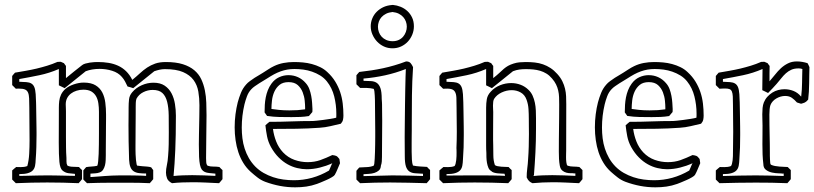

<svg xmlns="http://www.w3.org/2000/svg" viewBox="-20 -742 3363 793"><path d="M30.3 -0.5V-38.1Q34.2 -42 38.3 -45.2Q42.5 -48.3 46.9 -52.2Q51.3 -52.2 55.9 -52Q60.5 -51.8 65.4 -51.8Q72.3 -51.8 79.3 -52.7Q86.4 -53.7 92.8 -56.2Q99.1 -79.1 100.6 -106.9Q102.1 -134.8 102.1 -162.1Q102.1 -199.2 101.6 -231.2Q101.1 -263.2 101.1 -297.9Q101.1 -320.8 100.3 -335.9Q99.6 -351.1 95.7 -359.9Q91.8 -368.7 83.3 -372.3Q74.7 -376 59.1 -376Q55.7 -376 52.5 -376Q49.3 -376 45.4 -375.5L30.3 -390.6V-428.2Q33.2 -432.1 36.1 -435.3Q39.1 -438.5 42 -441.9Q64.9 -445.8 87.2 -449.7Q109.4 -453.6 131.1 -458.7Q152.8 -463.9 174.6 -470.5Q196.3 -477.1 217.3 -486.3Q220.7 -486.3 224.1 -486.6Q227.5 -486.8 231 -486.8L244.1 -481Q246.6 -478 248.3 -475.1Q250 -472.2 252.4 -469.7V-419.4Q269 -433.1 285.6 -446.5Q302.2 -460 319.3 -473.1Q324.2 -477.1 332.8 -479.5Q341.3 -481.9 350.8 -483.4Q360.4 -484.9 369.4 -485.4Q378.4 -485.8 384.8 -485.8Q407.2 -485.8 428.2 -482.4Q449.2 -479 467.5 -470.7Q485.8 -462.4 500.7 -448Q515.6 -433.6 526.4 -412.1Q543.9 -426.3 558.1 -439.5Q572.3 -452.6 587.6 -462.9Q603 -473.1 621.3 -479.5Q639.6 -485.8 665 -485.8Q706.5 -485.8 735.1 -476.8Q763.7 -467.8 782.5 -451.9Q801.3 -436 811.3 -414.6Q821.3 -393.1 826.2 -368.7Q831.1 -344.2 832 -318.1Q833 -292 833 -266.1Q833 -220.2 832 -177Q831.1 -133.8 831.1 -88.9Q831.1 -80.6 831.8 -71.5Q832.5 -62.5 837.4 -57.6Q848.6 -53.7 861.6 -54Q874.5 -54.2 886.2 -52.2Q892.1 -45.4 898.9 -39.6V-2Q895 2.4 891.8 6.6Q888.7 10.7 884.8 14.6Q857.4 13.2 830.3 12Q803.2 10.7 775.4 10.7Q753.9 10.7 732.9 11.5Q711.9 12.2 690.4 14.6Q674.3 6.3 669.9 -5.6Q665.5 -17.6 665.5 -29.3Q665.5 -43.5 669.2 -59.8Q672.9 -76.2 674.3 -98.1Q676.3 -122.1 676.8 -146Q677.2 -169.9 677.2 -193.8Q677.2 -232.9 676.8 -265.4Q676.3 -297.9 670.4 -321.3Q664.6 -344.7 650.9 -357.7Q637.2 -370.6 610.4 -370.6Q590.3 -370.6 571.8 -361.3Q553.2 -352.1 543.5 -334Q541 -325.7 540.8 -316.9Q540.5 -308.1 540.5 -299.8Q540.5 -294.9 540.5 -281Q540.5 -267.1 540.3 -248.8Q540 -230.5 540 -210Q540 -189.5 539.8 -171.6Q539.6 -153.8 539.6 -141.1Q539.6 -128.4 539.6 -125Q539.6 -117.2 540 -105.2Q540.5 -93.3 541.5 -82.3Q542.5 -71.3 544.2 -63.5Q545.9 -55.7 548.8 -55.7Q546.4 -58.1 544.9 -61Q545.9 -58.1 552.7 -57.1Q559.6 -56.2 568.6 -55.4Q577.6 -54.7 587.6 -54Q597.7 -53.2 604.5 -50.8Q606.9 -47.9 608.6 -44.9Q610.4 -42 612.8 -39.6V-2Q608.9 2.4 605.7 6.6Q602.5 10.7 598.6 14.6Q557.6 12.7 517.3 12.7Q477.1 12.7 435.5 12.7Q411.6 12.7 387.7 13.2Q363.8 13.7 339.4 14.6L324.2 -0.5V-38.1Q327.1 -42 330.1 -45.2Q333 -48.3 335.9 -51.8Q347.2 -53.7 358.2 -54.2Q369.1 -54.7 380.9 -57.1L382.3 -58.6Q384.3 -63.5 385.5 -75.9Q386.7 -88.4 387.5 -106.4Q388.2 -124.5 388.4 -146.2Q388.7 -168 388.7 -191.2Q388.7 -214.4 388.7 -237.3Q388.7 -260.3 388.7 -280.3Q388.7 -298.8 386.2 -315.4Q383.8 -332 376.7 -344.5Q369.6 -356.9 357.2 -364.3Q344.7 -371.6 324.2 -371.6Q309.6 -371.6 296.4 -367.4Q283.2 -363.3 273.2 -355.7Q263.2 -348.1 257.3 -336.9Q251.5 -325.7 251.5 -311Q251.5 -303.7 252 -296.4Q252.4 -289.1 252.4 -283.2V-176.3Q252.4 -154.3 252.7 -133.1Q252.9 -111.8 254.4 -90.3Q254.9 -82.5 254.6 -74Q254.4 -65.4 258.3 -58.6V-58.1Q268.1 -53.2 281.5 -53.2Q294.9 -53.2 306.2 -52.2Q312 -45.4 318.8 -39.6V-2Q314.9 2.4 311.8 6.6Q308.6 10.7 304.7 14.6Q240.2 11.7 175.3 11.7Q110.8 11.7 45.4 14.6ZM64.5 -15.6Q71.8 -15.6 84.2 -15.9Q96.7 -16.1 112.1 -16.6Q127.4 -17.1 144.5 -17.3Q161.6 -17.6 178.7 -17.6Q190.4 -17.6 207.8 -17.3Q225.1 -17.1 241.9 -16.6Q258.8 -16.1 272.5 -15.9Q286.1 -15.6 289.6 -15.6V-23.9Q276.4 -24.9 262.9 -26.6Q249.5 -28.3 238.3 -37.6Q228 -45.9 225.3 -73.5Q222.7 -101.1 222.7 -153.3Q222.7 -178.7 222.9 -210.4Q223.1 -242.2 223.1 -281.7V-297.4Q223.1 -310.5 224.6 -324.5Q226.1 -338.4 232.2 -351.3Q238.3 -364.3 250.7 -375.2Q263.2 -386.2 284.7 -393.6Q294.9 -397 304.9 -398.9Q314.9 -400.9 325.7 -400.9Q356.4 -400.9 374.8 -389.6Q393.1 -378.4 402.6 -359.9Q412.1 -341.3 415 -317.6Q418 -293.9 418 -269Q418 -263.7 418 -250.7Q418 -237.8 417.7 -220.9Q417.5 -204.1 417.5 -185.3Q417.5 -166.5 417.2 -149.7Q417 -132.8 417 -119.6Q417 -106.4 417 -101.1Q417 -91.8 416.5 -80.6Q416 -69.3 413.6 -59.3Q411.1 -49.3 406 -41.3Q400.9 -33.2 391.6 -29.8Q382.3 -26.4 372.6 -26.1Q362.8 -25.9 353.5 -24.9V-10.7Q371.1 -11.7 385.7 -12.9Q400.4 -14.2 414.3 -15.1Q428.2 -16.1 442.9 -16.8Q457.5 -17.6 475.1 -17.6Q486.3 -17.6 502.4 -17.6Q518.6 -17.6 534.4 -17.3Q550.3 -17.1 563.7 -16.6Q577.1 -16.1 583.5 -15.6V-25.4Q566.4 -25.4 553.5 -27.1Q540.5 -28.8 531.7 -34.9Q522.9 -41 518.6 -52.2Q514.2 -63.5 513.2 -82.5Q511.7 -124 511.2 -158.2Q510.7 -192.4 510.7 -224.1Q510.7 -243.2 511 -261.5Q511.2 -279.8 511.2 -298.3Q511.2 -314.9 512.9 -331.3Q514.6 -347.7 525.9 -360.8Q541.5 -379.4 565.2 -389.9Q588.9 -400.4 613.8 -400.4Q642.1 -400.4 660.2 -388.2Q678.2 -376 688.5 -356.4Q698.7 -336.9 702.6 -312.5Q706.5 -288.1 706.5 -264.2Q706.5 -221.2 705.8 -186.5Q705.1 -151.9 703.9 -122.1Q702.6 -92.3 700.9 -66.4Q699.2 -40.5 696.8 -15.1Q715.8 -17.1 735.1 -17.8Q754.4 -18.6 773.9 -18.6Q798.3 -18.6 822 -17.6Q845.7 -16.6 869.6 -15.6V-24.9Q855 -26.4 844.2 -27.3Q833.5 -28.3 825.9 -31.7Q818.4 -35.2 813.5 -41.7Q808.6 -48.3 805.9 -61.3Q803.2 -74.2 802.2 -94.5Q801.3 -114.7 801.3 -145Q801.3 -169.4 801.8 -187.3Q802.2 -205.1 802.5 -222.7Q802.7 -240.2 803.2 -260Q803.7 -279.8 803.7 -307.6Q803.7 -336.9 799.1 -364Q794.4 -391.1 779.3 -411.6Q764.2 -432.1 736.1 -444.3Q708 -456.5 661.1 -456.5Q649.9 -456.5 639.2 -454.1Q628.4 -451.7 617.2 -447.8Q595.2 -430.2 573.7 -412.8Q552.2 -395.5 530.3 -377.9Q524.4 -379.9 518.6 -381.6Q512.7 -383.3 506.8 -384.8Q502 -395 496.6 -405.3Q491.2 -415.5 483.4 -424.3Q468.3 -441.9 443.1 -449.7Q418 -457.5 391.6 -457.5Q376 -457.5 361.3 -455.1Q346.7 -452.6 334 -447.8Q312 -430.2 290.5 -412.8Q269 -395.5 247.1 -377.9Q241.2 -380.9 235.1 -383.8Q229 -386.7 223.1 -389.6V-457Q183.6 -439.9 142.8 -431.4Q102.1 -422.9 59.6 -415.5V-404.3Q76.7 -403.8 89.1 -402.8Q101.6 -401.9 109.6 -397Q117.7 -392.1 121.8 -382.1Q126 -372.1 127.4 -353L128.9 -319.3Q128.9 -318.4 129.2 -308.1Q129.4 -297.9 129.6 -283Q129.9 -268.1 130.1 -251.2Q130.4 -234.4 130.6 -219.5Q130.9 -204.6 130.9 -194.6Q130.9 -184.6 130.9 -183.6Q130.9 -158.7 130.1 -133.5Q129.4 -108.4 127.4 -83.5Q127 -68.8 124.8 -57.4Q122.6 -45.9 115.5 -38.3Q108.4 -30.8 95.2 -26.9Q82 -22.9 59.6 -22.9V-15.6Z M1240.2 -298.3Q1240.2 -308.6 1238.5 -326.2Q1236.8 -343.8 1230.2 -360.8Q1223.6 -377.9 1210 -390.4Q1196.3 -402.8 1171.9 -402.8Q1148.4 -402.8 1134.5 -391.4Q1120.6 -379.9 1113 -363Q1105.5 -346.2 1103.3 -326.9Q1101.1 -307.6 1101.1 -292Q1112.8 -290 1132.3 -288.1Q1151.9 -286.1 1174.8 -286.1Q1195.3 -286.1 1209.2 -287.1Q1223.1 -288.1 1240.2 -290.5ZM1255.9 -262.7Q1238.3 -259.8 1220.2 -259Q1202.1 -258.3 1184.1 -258.3Q1158.7 -258.3 1133.5 -258.8Q1108.4 -259.3 1083 -263.2L1072.8 -277.8Q1072.8 -293.5 1073.7 -309.1Q1074.7 -324.7 1077.6 -339.8Q1080.6 -355 1086.2 -369.4Q1091.8 -383.8 1101.1 -396.5Q1114.3 -414.6 1132.8 -423.1Q1151.4 -431.6 1171.4 -431.6Q1192.4 -431.6 1210.7 -423.3Q1229 -415 1242.7 -398.9Q1252.4 -388.2 1257.6 -374.3Q1262.7 -360.4 1265.4 -345.9Q1268.1 -331.5 1269 -317.6Q1270 -303.7 1270.5 -292Q1270.5 -288.1 1270.3 -282.2Q1270 -276.4 1269.5 -276.4Q1269.5 -280.3 1270 -282.2V-279.3ZM1384.3 -67.9Q1378.9 -55.7 1374 -43.5Q1369.1 -31.2 1362.8 -20Q1360.4 -15.6 1350.3 -9.8Q1340.3 -3.9 1328.1 1.5Q1315.9 6.8 1304.7 11.5Q1293.5 16.1 1289.1 17.6Q1267.1 25.4 1244.9 28.6Q1222.7 31.7 1199.2 31.7Q1167.5 31.7 1136.5 25.9Q1105.5 20 1075.2 8.8Q1057.6 2 1043.7 -8.8Q1029.8 -19.5 1015.6 -32.2Q997.6 -48.3 984.9 -69.1Q972.2 -89.8 964.4 -113.5Q956.5 -137.2 952.9 -163.3Q949.2 -189.5 949.2 -215.8Q949.2 -243.7 952.6 -270Q956.1 -296.4 961.9 -319.3Q967.3 -339.4 975.1 -358.6Q982.9 -377.9 997.1 -393.6Q1002.4 -399.9 1012 -407Q1021.5 -414.1 1031.7 -420.7Q1042 -427.2 1051.5 -432.6Q1061 -438 1065.9 -441.4Q1077.1 -448.2 1088.1 -455.6Q1099.1 -462.9 1111.3 -468.8Q1130.4 -478 1151.1 -481.9Q1171.9 -485.8 1193.8 -485.8Q1212.4 -485.8 1231.2 -484.1Q1250 -482.4 1268.1 -477.5Q1286.1 -472.7 1302.7 -464.6Q1319.3 -456.5 1332.5 -443.8Q1352.1 -425.8 1364.7 -405Q1377.4 -384.3 1385 -361.6Q1392.6 -338.9 1395.5 -314.5Q1398.4 -290 1398.4 -264.6Q1398.4 -255.9 1396.7 -247.6Q1395 -239.3 1387.7 -231Q1366.2 -226.1 1344.5 -220.9Q1322.8 -215.8 1300.8 -214.4Q1252.4 -210.9 1204.1 -210.2Q1155.8 -209.5 1107.4 -209.5Q1110.8 -183.1 1120.6 -158Q1130.4 -132.8 1148.9 -112.8Q1169.4 -91.3 1196 -81.8Q1222.7 -72.3 1250.5 -72.3Q1278.8 -72.3 1303 -80.8Q1327.1 -89.4 1352.5 -101.6Q1357.9 -100.6 1361.6 -100.1Q1365.2 -99.6 1368.4 -98.1Q1371.6 -96.7 1374.5 -93.8Q1377.4 -90.8 1381.8 -85.4ZM1348.6 -65.9Q1329.1 -57.1 1301.5 -50Q1273.9 -43 1247.1 -43Q1228 -43 1207.5 -47.9Q1187 -52.7 1167.7 -63.5Q1148.4 -74.2 1130.9 -91.8Q1113.3 -109.4 1099.1 -134.8Q1087.4 -156.2 1083 -178.7Q1078.6 -201.2 1076.2 -224.6Q1080.1 -228.5 1084.2 -231.7Q1088.4 -234.9 1092.8 -238.8Q1137.7 -238.8 1182.4 -240.5Q1227.1 -242.2 1272 -242.2Q1274.9 -242.2 1286.9 -243.4Q1298.8 -244.6 1314.2 -246.6Q1329.6 -248.5 1344.7 -251Q1359.9 -253.4 1368.7 -255.9Q1369.1 -262.2 1369.1 -264.4Q1369.1 -266.6 1369.1 -273.4Q1369.1 -308.6 1360.4 -343.8Q1351.6 -378.9 1330.1 -405.8Q1318.4 -420.4 1302.5 -430.2Q1286.6 -439.9 1269 -446Q1251.5 -452.1 1232.7 -454.6Q1213.9 -457 1196.3 -457Q1180.7 -457 1166.7 -454.6Q1152.8 -452.1 1139.2 -447.3Q1125.5 -442.4 1111.8 -435.1Q1098.1 -427.7 1082.5 -417.5Q1076.7 -413.6 1068.1 -408.7Q1059.6 -403.8 1050.5 -397.9Q1041.5 -392.1 1032.7 -386Q1023.9 -379.9 1018.1 -373.5Q1006.3 -361.3 1000 -344.2Q993.7 -327.1 989.7 -311Q978.5 -263.7 978.5 -214.8Q978.5 -192.9 981.2 -170.9Q983.9 -148.9 990.5 -128.4Q997.1 -107.9 1007.8 -89.1Q1018.6 -70.3 1034.2 -54.2Q1049.8 -38.6 1068.6 -27.8Q1087.4 -17.1 1107.9 -10.3Q1128.4 -3.4 1150.4 -0.5Q1172.4 2.4 1193.8 2.4Q1271 2.4 1338.9 -37.6Q1341.3 -43 1342.8 -46.4Q1344.2 -49.8 1345.7 -53.2Q1347.2 -56.6 1348.6 -60.1Q1350.1 -63.5 1352.5 -68.8Z M1452.1 -0.5V-36.6Q1455.1 -40.5 1458 -43.7Q1460.9 -46.9 1463.9 -50.3Q1478 -51.3 1493.9 -51.8Q1509.8 -52.2 1523.4 -57.6L1524.9 -62Q1525.4 -63.5 1525.9 -64.5Q1525.9 -63.5 1525.1 -60.8Q1524.4 -58.1 1523.4 -58.1Q1524.9 -58.1 1525.9 -65.7Q1526.9 -73.2 1527.6 -85.7Q1528.3 -98.1 1528.8 -113.8Q1529.3 -129.4 1529.5 -145.5Q1529.8 -161.6 1529.8 -176.5Q1529.8 -191.4 1529.8 -202.1Q1529.8 -229.5 1529.3 -255.1Q1528.8 -280.8 1528.8 -309.1Q1528.8 -318.4 1528.6 -328.4Q1528.3 -338.4 1527.8 -347.7Q1527.3 -356.9 1526.4 -364.3Q1525.4 -371.6 1523.4 -375Q1509.8 -378.4 1495.6 -378.7Q1481.4 -378.9 1467.3 -378.9L1452.1 -394V-431.2Q1455.1 -435.1 1458 -438.2Q1460.9 -441.4 1463.9 -444.8Q1489.7 -447.8 1514.2 -451.4Q1538.6 -455.1 1562.3 -460.2Q1585.9 -465.3 1609.4 -472.2Q1632.8 -479 1657.2 -488.3Q1669.9 -488.3 1675.8 -481.4Q1681.6 -474.6 1686 -464.8Q1682.1 -405.8 1681.4 -348.6Q1680.7 -291.5 1680.7 -232.9Q1680.7 -217.8 1680.7 -205.8Q1680.7 -193.8 1680.4 -181.2Q1680.2 -168.5 1680.2 -152.8Q1680.2 -137.2 1680.2 -115.2Q1680.2 -98.6 1681.2 -82.8Q1682.1 -66.9 1685.5 -58.6Q1686.5 -58.6 1686.5 -58.1Q1700.7 -55.2 1715.1 -54.4Q1729.5 -53.7 1743.7 -52.7Q1749.5 -45.9 1756.3 -40V-2Q1752.4 2.4 1749.3 6.6Q1746.1 10.7 1742.2 14.6Q1704.6 13.7 1667 12.7Q1629.4 11.7 1591.3 11.7Q1529.8 11.7 1467.3 14.6ZM1600.1 -17.6Q1632.3 -17.6 1663.8 -16.8Q1695.3 -16.1 1727.1 -15.1V-24.4Q1708.5 -25.4 1694.3 -26.4Q1680.2 -27.3 1670.7 -33.9Q1661.1 -40.5 1656.5 -54.9Q1651.9 -69.3 1651.9 -97.2Q1651.9 -117.2 1651.6 -136.7Q1651.4 -156.2 1651.4 -175.8Q1651.4 -181.6 1651.6 -202.1Q1651.9 -222.7 1652.1 -250.7Q1652.3 -278.8 1652.8 -311Q1653.3 -343.3 1653.8 -372.6Q1654.3 -401.9 1655 -424.8Q1655.8 -447.8 1656.2 -457Q1613.8 -440.4 1570.3 -430.9Q1526.9 -421.4 1481.4 -417.5V-408.2Q1498.5 -407.7 1512.5 -407Q1526.4 -406.2 1536.1 -399.7Q1545.9 -393.1 1551.3 -377.9Q1556.6 -362.8 1556.6 -333Q1556.6 -329.6 1557.1 -326.2Q1557.6 -322.8 1557.6 -318.8Q1557.6 -319.8 1557.9 -311Q1558.1 -302.2 1558.1 -290Q1558.1 -277.8 1558.3 -264.9Q1558.6 -252 1558.6 -243.7Q1558.6 -205.6 1558.1 -168.5Q1557.6 -131.3 1557.6 -93.8Q1557.6 -84.5 1556.9 -75.2Q1556.2 -65.9 1553.2 -58.1Q1552.7 -44.9 1544.9 -38.1Q1537.1 -31.2 1526.1 -27.8Q1515.1 -24.4 1502.9 -23.9Q1490.7 -23.4 1481.4 -22.5V-14.6ZM1602.5 -721.7Q1619.1 -720.2 1634.8 -713.9Q1650.4 -707.5 1662.6 -696.3Q1674.8 -685.1 1682.1 -669.4Q1689.5 -653.8 1689.5 -633.3Q1689.5 -615.7 1682.9 -599.4Q1676.3 -583 1664.6 -570.3Q1652.8 -557.6 1636.5 -550Q1620.1 -542.5 1601.1 -542.5Q1582 -542.5 1565.7 -550Q1549.3 -557.6 1537.4 -570.3Q1525.4 -583 1518.3 -599.4Q1511.2 -615.7 1511.2 -633.3Q1511.2 -650.4 1517.6 -665.8Q1523.9 -681.2 1535.4 -692.9Q1546.9 -704.6 1562.7 -712.2Q1578.6 -719.7 1597.7 -721.2ZM1601.1 -692.4Q1585.9 -690.9 1574.7 -685.3Q1563.5 -679.7 1555.9 -671.4Q1548.3 -663.1 1544.7 -652.6Q1541 -642.1 1541 -631.3Q1541 -620.1 1544.9 -609.4Q1548.8 -598.6 1556.4 -590.3Q1564 -582 1575.4 -576.9Q1586.9 -571.8 1601.6 -571.8Q1615.7 -571.8 1626.7 -576.9Q1637.7 -582 1645 -590.6Q1652.3 -599.1 1656.2 -609.9Q1660.2 -620.6 1660.2 -631.8Q1660.2 -642.6 1656.5 -652.8Q1652.8 -663.1 1645.5 -671.4Q1638.2 -679.7 1627.2 -685.3Q1616.2 -690.9 1601.1 -692.4Z M2385.7 -39.6V-2Q2381.8 2.4 2378.7 6.6Q2375.5 10.7 2371.6 14.6Q2344.2 13.2 2317.1 12Q2290 10.7 2262.2 10.7Q2241.2 10.7 2220.5 11.7Q2199.7 12.7 2179.2 14.6Q2175.3 12.7 2172.1 11Q2168.9 9.3 2166.3 6.8Q2163.6 4.4 2160.9 0.7Q2158.2 -2.9 2155.3 -9.3Q2155.3 -27.8 2157.7 -46.4Q2160.2 -64.9 2161.1 -83.5Q2163.1 -109.9 2163.8 -136.2Q2164.6 -162.6 2164.6 -189Q2164.6 -204.6 2164.3 -220Q2164.1 -235.4 2164.1 -251Q2164.1 -271.5 2162.8 -291.5Q2161.6 -311.5 2154.8 -330.1Q2147.5 -350.6 2130.6 -360.1Q2113.8 -369.6 2093.3 -369.6Q2072.3 -369.6 2052 -360.1Q2031.7 -350.6 2021 -334Q2018.1 -329.6 2017.1 -321.8Q2016.1 -314 2016.1 -305.7Q2016.1 -297.9 2016.6 -290.8Q2017.1 -283.7 2017.1 -279.3Q2017.1 -257.3 2016.8 -234.1Q2016.6 -210.9 2016.6 -187.5Q2016.6 -175.8 2016.6 -164.3Q2016.6 -152.8 2017.1 -141.6Q2017.6 -122.1 2017.6 -100.6Q2017.6 -79.1 2023.9 -60.5Q2027.3 -57.1 2034.7 -55.7Q2042 -54.2 2050.8 -53.5Q2059.6 -52.7 2067.6 -52.7Q2075.7 -52.7 2080.6 -52.2Q2086.4 -45.4 2093.3 -39.6V-2Q2089.4 2.4 2086.2 6.6Q2083 10.7 2079.1 14.6Q2010.3 11.7 1940.9 11.7Q1875.5 11.7 1810.1 14.6L1794.9 -0.5V-38.1Q1798.8 -42 1803 -45.2Q1807.1 -48.3 1811.5 -52.2Q1815.9 -52.2 1820.6 -52Q1825.2 -51.8 1830.1 -51.8Q1836.9 -51.8 1844 -52.7Q1851.1 -53.7 1857.4 -56.2Q1859.9 -59.1 1861.6 -65.7Q1863.3 -72.3 1864.3 -80.3Q1865.2 -88.4 1865.5 -96.9Q1865.7 -105.5 1865.7 -112.8Q1865.7 -119.6 1865.5 -124.5Q1865.2 -129.4 1865.2 -130.4Q1866.7 -164.1 1866.7 -197.8Q1866.7 -223.6 1866.2 -247.6Q1865.7 -271.5 1865.7 -297.9Q1865.7 -322.8 1865 -338.4Q1864.3 -354 1859.1 -362.8Q1854 -371.6 1842.8 -374.3Q1831.5 -377 1810.1 -375.5L1794.9 -390.6V-428.2Q1797.9 -432.1 1800.8 -435.3Q1803.7 -438.5 1806.6 -441.9Q1829.6 -445.8 1851.8 -449.7Q1874 -453.6 1895.8 -458.7Q1917.5 -463.9 1939.2 -470.5Q1960.9 -477.1 1981.9 -486.3Q1985.4 -486.3 1988.8 -486.6Q1992.2 -486.8 1995.6 -486.8L2008.8 -481Q2011.2 -478 2012.9 -475.1Q2014.6 -472.2 2017.1 -469.7V-419.4Q2033.2 -432.1 2043 -441.4Q2052.7 -450.7 2061 -457.8Q2069.3 -464.8 2078.4 -470Q2087.4 -475.1 2101.1 -479.5Q2113.3 -483.4 2125.7 -484.6Q2138.2 -485.8 2150.9 -485.8Q2170.9 -485.8 2188.7 -483.9Q2206.5 -481.9 2222.7 -476.3Q2238.8 -470.7 2253.4 -461.2Q2268.1 -451.7 2281.7 -436.5Q2295.4 -421.4 2302.7 -406.2Q2310.1 -391.1 2313.7 -375.7Q2317.4 -360.4 2318.1 -344.5Q2318.8 -328.6 2318.8 -311.5Q2318.8 -262.7 2318.6 -214.8Q2318.4 -167 2318.4 -119.6Q2318.4 -114.3 2318.1 -107.4Q2317.9 -100.6 2317.9 -92.8Q2317.9 -88.4 2318.1 -82.8Q2318.4 -77.1 2319.1 -71.8Q2319.8 -66.4 2321 -62.5Q2322.3 -58.6 2324.7 -57.6Q2330.1 -55.7 2336.2 -54.9Q2342.3 -54.2 2348.4 -54Q2354.5 -53.7 2360.8 -53.5Q2367.2 -53.2 2373 -52.2ZM2350.6 -25.9Q2346.2 -26.9 2337.4 -26.6Q2328.6 -26.4 2319.3 -28.8Q2310.1 -31.2 2302.2 -37.8Q2294.4 -44.4 2292 -58.1Q2289.6 -71.3 2288.8 -85.7Q2288.1 -100.1 2288.1 -115.7Q2288.1 -143.6 2288.3 -165.8Q2288.6 -188 2288.8 -210Q2289.1 -231.9 2289.3 -255.6Q2289.6 -279.3 2289.6 -310.1Q2289.6 -326.2 2289.1 -340.3Q2288.6 -354.5 2285.6 -367.7Q2282.7 -380.9 2276.6 -393.3Q2270.5 -405.8 2259.8 -418Q2249 -430.7 2236.6 -438.2Q2224.1 -445.8 2210.7 -449.7Q2197.3 -453.6 2182.6 -455.1Q2168 -456.5 2151.9 -456.5Q2138.2 -456.5 2125.2 -454.8Q2112.3 -453.1 2098.6 -447.8Q2076.7 -430.2 2055.2 -412.8Q2033.7 -395.5 2011.7 -377.9Q2005.9 -380.9 1999.8 -383.8Q1993.7 -386.7 1987.8 -389.6V-457Q1948.2 -439.9 1907.5 -431.4Q1866.7 -422.9 1824.2 -415.5V-404.3Q1841.3 -403.8 1853.8 -402.8Q1866.2 -401.9 1874.3 -397Q1882.3 -392.1 1886.5 -382.1Q1890.6 -372.1 1892.1 -353L1893.6 -319.3Q1893.6 -318.4 1893.8 -308.1Q1894 -297.9 1894.3 -283Q1894.5 -268.1 1894.8 -251.2Q1895 -234.4 1895.3 -219.5Q1895.5 -204.6 1895.5 -194.6Q1895.5 -184.6 1895.5 -183.6Q1895.5 -158.7 1894.8 -133.5Q1894 -108.4 1892.1 -83.5Q1891.6 -68.8 1889.4 -57.4Q1887.2 -45.9 1880.1 -38.3Q1873 -30.8 1859.9 -26.9Q1846.7 -22.9 1824.2 -22.9V-17.1Q1827.1 -17.1 1842 -17.1Q1856.9 -17.1 1876.2 -17.3Q1895.5 -17.6 1915.3 -17.6Q1935.1 -17.6 1947.8 -17.6Q1960.4 -17.6 1977.8 -17.6Q1995.1 -17.6 2012.5 -17.3Q2029.8 -17.1 2044.4 -16.6Q2059.1 -16.1 2065.9 -15.6L2064 -24.4Q2058.1 -24.9 2050.5 -25.1Q2043 -25.4 2035.2 -26.1Q2027.3 -26.9 2020 -29.1Q2012.7 -31.2 2008.3 -36.1Q2001 -40 1997.1 -49.3Q1993.2 -58.6 1991.2 -70.1Q1989.3 -81.5 1989 -92.5Q1988.8 -103.5 1988.8 -110.4Q1988.3 -118.2 1988 -125.5Q1987.8 -132.8 1987.8 -140.1V-277.8V-297.4Q1987.8 -315.9 1990.7 -332.8Q1993.7 -349.6 2007.3 -363.8Q2022.9 -380.9 2045.2 -389.9Q2067.4 -398.9 2091.3 -398.9Q2111.8 -398.9 2130.4 -391.8Q2148.9 -384.8 2163.1 -370.6Q2173.8 -360.4 2179.9 -346.7Q2186 -333 2189.2 -317.6Q2192.4 -302.2 2193.1 -285.6Q2193.8 -269 2193.8 -252.9V-221.7V-210Q2193.8 -159.7 2191.4 -112.3Q2189 -64.9 2185.1 -16.1Q2185.5 -17.6 2185.5 -19V-22.9V-21.5Q2185.5 -18.6 2184.8 -18.6Q2184.1 -18.6 2184.1 -15.6Q2181.6 -17.6 2182.4 -16.8Q2183.1 -16.1 2184.1 -15.1Q2203.1 -17.1 2222.4 -17.8Q2241.7 -18.6 2261.2 -18.6Q2285.2 -18.6 2308.8 -17.6Q2332.5 -16.6 2356.4 -15.6V-25.9Z M2728 -298.3Q2728 -308.6 2726.3 -326.2Q2724.6 -343.8 2718 -360.8Q2711.4 -377.9 2697.8 -390.4Q2684.1 -402.8 2659.7 -402.8Q2636.2 -402.8 2622.3 -391.4Q2608.4 -379.9 2600.8 -363Q2593.3 -346.2 2591.1 -326.9Q2588.9 -307.6 2588.9 -292Q2600.6 -290 2620.1 -288.1Q2639.6 -286.1 2662.6 -286.1Q2683.1 -286.1 2697 -287.1Q2710.9 -288.1 2728 -290.5ZM2743.7 -262.7Q2726.1 -259.8 2708 -259Q2689.9 -258.3 2671.9 -258.3Q2646.5 -258.3 2621.3 -258.8Q2596.2 -259.3 2570.8 -263.2L2560.5 -277.8Q2560.5 -293.5 2561.5 -309.1Q2562.5 -324.7 2565.4 -339.8Q2568.4 -355 2574 -369.4Q2579.6 -383.8 2588.9 -396.5Q2602.1 -414.6 2620.6 -423.1Q2639.2 -431.6 2659.2 -431.6Q2680.2 -431.6 2698.5 -423.3Q2716.8 -415 2730.5 -398.9Q2740.2 -388.2 2745.4 -374.3Q2750.5 -360.4 2753.2 -345.9Q2755.9 -331.5 2756.8 -317.6Q2757.8 -303.7 2758.3 -292Q2758.3 -288.1 2758.1 -282.2Q2757.8 -276.4 2757.3 -276.4Q2757.3 -280.3 2757.8 -282.2V-279.3ZM2872.1 -67.9Q2866.7 -55.7 2861.8 -43.5Q2856.9 -31.2 2850.6 -20Q2848.1 -15.6 2838.1 -9.8Q2828.1 -3.9 2815.9 1.5Q2803.7 6.8 2792.5 11.5Q2781.2 16.1 2776.9 17.6Q2754.9 25.4 2732.7 28.6Q2710.4 31.7 2687 31.7Q2655.3 31.7 2624.3 25.9Q2593.3 20 2563 8.8Q2545.4 2 2531.5 -8.8Q2517.6 -19.5 2503.4 -32.2Q2485.4 -48.3 2472.7 -69.1Q2460 -89.8 2452.1 -113.5Q2444.3 -137.2 2440.7 -163.3Q2437 -189.5 2437 -215.8Q2437 -243.7 2440.4 -270Q2443.8 -296.4 2449.7 -319.3Q2455.1 -339.4 2462.9 -358.6Q2470.7 -377.9 2484.9 -393.6Q2490.2 -399.9 2499.8 -407Q2509.3 -414.1 2519.5 -420.7Q2529.8 -427.2 2539.3 -432.6Q2548.8 -438 2553.7 -441.4Q2564.9 -448.2 2575.9 -455.6Q2586.9 -462.9 2599.1 -468.8Q2618.2 -478 2638.9 -481.9Q2659.7 -485.8 2681.6 -485.8Q2700.2 -485.8 2719 -484.1Q2737.8 -482.4 2755.9 -477.5Q2773.9 -472.7 2790.5 -464.6Q2807.1 -456.5 2820.3 -443.8Q2839.8 -425.8 2852.5 -405Q2865.2 -384.3 2872.8 -361.6Q2880.4 -338.9 2883.3 -314.5Q2886.2 -290 2886.2 -264.6Q2886.2 -255.9 2884.5 -247.6Q2882.8 -239.3 2875.5 -231Q2854 -226.1 2832.3 -220.9Q2810.5 -215.8 2788.6 -214.4Q2740.2 -210.9 2691.9 -210.2Q2643.6 -209.5 2595.2 -209.5Q2598.6 -183.1 2608.4 -158Q2618.2 -132.8 2636.7 -112.8Q2657.2 -91.3 2683.8 -81.8Q2710.4 -72.3 2738.3 -72.3Q2766.6 -72.3 2790.8 -80.8Q2814.9 -89.4 2840.3 -101.6Q2845.7 -100.6 2849.4 -100.1Q2853 -99.6 2856.2 -98.1Q2859.4 -96.7 2862.3 -93.8Q2865.2 -90.8 2869.6 -85.4ZM2836.4 -65.9Q2816.9 -57.1 2789.3 -50Q2761.7 -43 2734.9 -43Q2715.8 -43 2695.3 -47.9Q2674.8 -52.7 2655.5 -63.5Q2636.2 -74.2 2618.7 -91.8Q2601.1 -109.4 2586.9 -134.8Q2575.2 -156.2 2570.8 -178.7Q2566.4 -201.2 2564 -224.6Q2567.9 -228.5 2572 -231.7Q2576.2 -234.9 2580.6 -238.8Q2625.5 -238.8 2670.2 -240.5Q2714.8 -242.2 2759.8 -242.2Q2762.7 -242.2 2774.7 -243.4Q2786.6 -244.6 2802 -246.6Q2817.4 -248.5 2832.5 -251Q2847.7 -253.4 2856.4 -255.9Q2856.9 -262.2 2856.9 -264.4Q2856.9 -266.6 2856.9 -273.4Q2856.9 -308.6 2848.1 -343.8Q2839.4 -378.9 2817.9 -405.8Q2806.2 -420.4 2790.3 -430.2Q2774.4 -439.9 2756.8 -446Q2739.3 -452.1 2720.5 -454.6Q2701.7 -457 2684.1 -457Q2668.5 -457 2654.5 -454.6Q2640.6 -452.1 2627 -447.3Q2613.3 -442.4 2599.6 -435.1Q2585.9 -427.7 2570.3 -417.5Q2564.5 -413.6 2555.9 -408.7Q2547.4 -403.8 2538.3 -397.9Q2529.3 -392.1 2520.5 -386Q2511.7 -379.9 2505.9 -373.5Q2494.1 -361.3 2487.8 -344.2Q2481.4 -327.1 2477.5 -311Q2466.3 -263.7 2466.3 -214.8Q2466.3 -192.9 2469 -170.9Q2471.7 -148.9 2478.3 -128.4Q2484.9 -107.9 2495.6 -89.1Q2506.3 -70.3 2522 -54.2Q2537.6 -38.6 2556.4 -27.8Q2575.2 -17.1 2595.7 -10.3Q2616.2 -3.4 2638.2 -0.5Q2660.2 2.4 2681.6 2.4Q2758.8 2.4 2826.7 -37.6Q2829.1 -43 2830.6 -46.4Q2832 -49.8 2833.5 -53.2Q2835 -56.6 2836.4 -60.1Q2837.9 -63.5 2840.3 -68.8Z M3246.1 -39.6V-2Q3242.2 2.4 3239 6.6Q3235.8 10.7 3231.9 14.6Q3199.2 13.2 3166.7 12.7Q3134.3 12.2 3101.6 12.2Q3064 12.2 3026.6 12.9Q2989.3 13.7 2951.7 14.6L2936.5 -0.5V-38.1Q2940.4 -42 2944.6 -45.2Q2948.7 -48.3 2953.1 -52.2Q2957.5 -52.2 2962.2 -52Q2966.8 -51.8 2971.7 -51.8Q2978.5 -51.8 2985.6 -52.7Q2992.7 -53.7 2999 -56.2Q3001.5 -59.1 3003.2 -65.7Q3004.9 -72.3 3005.9 -80.3Q3006.8 -88.4 3007.1 -96.9Q3007.3 -105.5 3007.3 -112.8Q3007.3 -135.3 3007.8 -155.5Q3008.3 -175.8 3008.3 -197.8Q3008.3 -226.1 3007.8 -252.9Q3007.3 -279.8 3007.3 -309.1Q3007.3 -330.6 3006.6 -343.8Q3005.9 -356.9 3002.7 -364.3Q2999.5 -371.6 2992.9 -374Q2986.3 -376.5 2974.6 -376.5Q2969.7 -376.5 2964.1 -376.2Q2958.5 -376 2951.7 -375.5L2936.5 -390.6V-428.2Q2939.5 -432.1 2942.4 -435.3Q2945.3 -438.5 2948.2 -441.9Q2971.2 -445.8 2993.4 -449.7Q3015.6 -453.6 3037.4 -458.7Q3059.1 -463.9 3080.8 -470.5Q3102.5 -477.1 3123.5 -486.3Q3127 -486.3 3130.4 -486.6Q3133.8 -486.8 3137.2 -486.8L3150.4 -481Q3152.8 -478 3154.5 -475.1Q3156.2 -472.2 3158.7 -469.7Q3158.2 -453.6 3158.2 -437.7Q3158.2 -421.9 3158.2 -406.2Q3169.9 -419.4 3181.2 -433.8Q3192.4 -448.2 3205.3 -460.2Q3218.3 -472.2 3234.4 -480.2Q3250.5 -488.3 3271.5 -488.3Q3282.7 -488.3 3293.9 -486.3Q3305.2 -484.4 3315.4 -481Q3317.9 -477.1 3319.6 -472.9Q3321.3 -468.8 3323.2 -464.8Q3322.8 -450.2 3322.5 -433.1Q3322.3 -416 3322 -398.2Q3321.8 -380.4 3320.8 -363Q3319.8 -345.7 3317.9 -330.6Q3310.1 -321.3 3304 -318.6Q3297.9 -315.9 3288.6 -313.5Q3284.2 -314.9 3279.8 -316.2Q3275.4 -317.4 3271.5 -318.8Q3261.7 -330.1 3250.7 -337.9Q3239.7 -345.7 3222.7 -345.7Q3213.4 -345.7 3204.1 -343Q3194.8 -340.3 3186.5 -335.4Q3178.2 -330.6 3171.9 -323.7Q3165.5 -316.9 3162.1 -308.1Q3159.7 -301.3 3158.7 -290.8Q3157.7 -280.3 3157.7 -269Q3157.7 -245.1 3158 -224.9Q3158.2 -204.6 3158.7 -185.8Q3159.2 -167 3159.4 -148.7Q3159.7 -130.4 3159.7 -109.9Q3159.7 -106 3159.7 -98.6Q3159.7 -91.3 3160.2 -83.7Q3160.6 -76.2 3161.1 -70.3Q3161.6 -64.5 3163.1 -63L3164.6 -61.5Q3171.9 -58.1 3180.9 -56.4Q3189.9 -54.7 3199.5 -54Q3209 -53.2 3217.8 -53Q3226.6 -52.7 3233.4 -52.2ZM3212.4 -24.9Q3208.5 -25.9 3195.6 -26.1Q3182.6 -26.4 3168.7 -29.3Q3154.8 -32.2 3143.8 -40.3Q3132.8 -48.3 3132.8 -64.5Q3130.4 -84 3129.6 -104.5Q3128.9 -125 3128.9 -146.5Q3128.9 -166 3129.2 -185.5Q3129.4 -205.1 3129.4 -223.6Q3129.4 -232.9 3128.9 -245.1Q3128.4 -257.3 3128.4 -270Q3128.4 -283.2 3129.6 -296.1Q3130.9 -309.1 3134.8 -318.8Q3140.1 -332 3149.4 -342.3Q3158.7 -352.5 3169.9 -359.6Q3181.2 -366.7 3194.1 -370.1Q3207 -373.5 3220.2 -373.5Q3239.3 -373.5 3257.1 -366.5Q3274.9 -359.4 3288.1 -343.8L3289.1 -343.3Q3291 -358.4 3291.7 -372.3Q3292.5 -386.2 3292.7 -400.1Q3293 -414.1 3293.2 -428Q3293.5 -441.9 3293.9 -457Q3290 -458.5 3286.1 -459Q3282.2 -459.5 3278.3 -459.5Q3260.7 -459.5 3248.3 -453.9Q3235.8 -448.2 3225.8 -439.2Q3215.8 -430.2 3207 -418.9Q3198.2 -407.7 3188 -396Q3179.7 -386.2 3170.7 -377Q3161.6 -367.7 3152.3 -357.9Q3146.5 -360.8 3140.4 -363.8Q3134.3 -366.7 3128.4 -369.6Q3128.9 -391.6 3128.9 -413.3Q3128.9 -435.1 3129.4 -457Q3089.8 -439.9 3049.1 -431.4Q3008.3 -422.9 2965.8 -415.5V-404.3Q2982.9 -403.8 2995.4 -402.8Q3007.8 -401.9 3015.9 -397Q3023.9 -392.1 3028.1 -382.1Q3032.2 -372.1 3033.7 -353L3035.2 -319.3Q3035.2 -318.4 3035.4 -308.1Q3035.6 -297.9 3035.9 -283Q3036.1 -268.1 3036.4 -251.2Q3036.6 -234.4 3036.9 -219.5Q3037.1 -204.6 3037.1 -194.6Q3037.1 -184.6 3037.1 -183.6Q3037.1 -158.7 3036.4 -133.5Q3035.6 -108.4 3033.7 -83.5Q3033.2 -68.8 3031 -57.4Q3028.8 -45.9 3021.7 -38.3Q3014.6 -30.8 3001.5 -26.9Q2988.3 -22.9 2965.8 -22.9V-15.1Q3000 -16.1 3033.7 -16.8Q3067.4 -17.6 3101.6 -17.6Q3130.9 -17.6 3159.4 -16.8Q3188 -16.1 3216.8 -15.1V-25.4Z"/></svg>

Font: XB Kayhan Pook
Style: Regular
Weight: 700
Designer: Behnam
Foundry: Irmug
Version: Version 7.300 2009